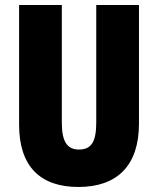

<svg xmlns="http://www.w3.org/2000/svg" viewBox="-20 -734 628 764"><path d="M533 -242V-714H363V-247C363 -167 342 -139 294 -139C249 -139 226 -168 226 -246V-714H56V-238C56 -72 140 10 292 10C448 10 533 -77 533 -242Z"/></svg>

Font: Noto Sans Myanmar ExtraCondensed Black
Style: Regular
Weight: 900
Width: 2
Designer: Monotype Design Team
Foundry: Monotype Imaging Inc.
Version: Version 2.107